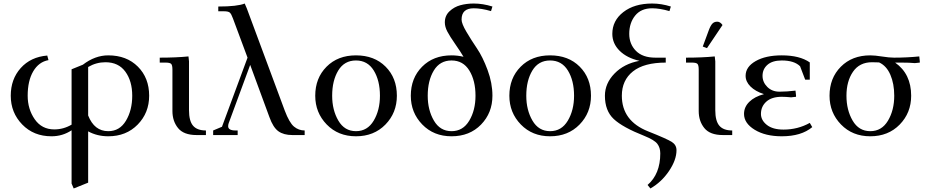

<svg xmlns="http://www.w3.org/2000/svg" viewBox="-20 -766 5256 1089"><path d="M41 -223Q41 -317 97.5 -380Q154 -443 248 -451L255 -425Q200 -415 168.5 -361.5Q137 -308 137 -223Q137 -147 177 -89.5Q217 -32 288 -32Q340 -32 386 -59V-373L450 -399Q519 -452 594 -452Q698 -452 762 -388Q826 -324 826 -223Q826 -126 761 -59.5Q696 7 594 7Q531 7 480 -21V270L398 303L386 275V-27Q335 7 272 7Q171 7 106 -60Q41 -127 41 -223ZM480 -111Q515 -22 594 -22Q659 -22 694.5 -81.5Q730 -141 730 -223Q730 -306 691 -359.5Q652 -413 578 -413Q526 -413 480 -386Z M886 -411V-439Q979 -439 1049 -446L1052 -418V-141Q1052 -80 1075 -53Q1098 -26 1148 -26V0H1095Q1022 0 990 -39.5Q958 -79 958 -136V-371Q958 -396 951 -403.5Q944 -411 919 -411Z M1189 0V-26L1239 -47L1384 -439L1301 -662Q1292 -687 1283.5 -694.5Q1275 -702 1251 -702H1218V-729Q1326 -729 1368 -746L1380 -718L1595 -139Q1621 -70 1647.5 -48Q1674 -26 1708 -26V0H1638Q1589 0 1559 -21.5Q1529 -43 1508 -102L1399 -398L1277 -67Q1274 -58 1274 -50Q1274 -26 1316 -26H1328V0Z M1768 -223Q1768 -323 1832 -387.5Q1896 -452 1999 -452Q2103 -452 2167 -388Q2231 -324 2231 -223Q2231 -126 2166 -59.5Q2101 7 1999 7Q1898 7 1833 -60Q1768 -127 1768 -223ZM1864 -223Q1864 -142 1899 -82Q1934 -22 1999 -22Q2064 -22 2099.5 -81.5Q2135 -141 2135 -223Q2135 -309 2100 -366Q2065 -423 1999 -423Q1933 -423 1898.5 -366Q1864 -309 1864 -223Z M2310 -223Q2310 -323 2374 -387.5Q2438 -452 2541 -452Q2575 -452 2609 -444Q2592 -473 2562 -516Q2532 -559 2517.5 -586.5Q2503 -614 2503 -639Q2503 -677 2529.5 -702Q2556 -727 2591.5 -736.5Q2627 -746 2667 -746Q2719 -746 2773 -729L2765 -703Q2710 -719 2667 -719Q2598 -719 2598 -655Q2598 -632 2625.5 -585.5Q2653 -539 2685.5 -491Q2718 -443 2745.5 -369Q2773 -295 2773 -223Q2773 -126 2708.5 -59.5Q2644 7 2541 7Q2440 7 2375 -60Q2310 -127 2310 -223ZM2406 -223Q2406 -142 2441 -82Q2476 -22 2541 -22Q2606 -22 2641.5 -81.5Q2677 -141 2677 -223Q2677 -309 2642 -366Q2607 -423 2541 -423Q2475 -423 2440.5 -366Q2406 -309 2406 -223Z M2869 -223Q2869 -323 2933 -387.5Q2997 -452 3100 -452Q3204 -452 3268 -388Q3332 -324 3332 -223Q3332 -126 3267 -59.5Q3202 7 3100 7Q2999 7 2934 -60Q2869 -127 2869 -223ZM2965 -223Q2965 -142 3000 -82Q3035 -22 3100 -22Q3165 -22 3200.5 -81.5Q3236 -141 3236 -223Q3236 -309 3201 -366Q3166 -423 3100 -423Q3034 -423 2999.5 -366Q2965 -309 2965 -223Z M3411 -223Q3411 -293 3465.5 -349Q3520 -405 3607 -421Q3536 -437 3494.5 -478Q3453 -519 3453 -574Q3453 -649 3515.5 -697.5Q3578 -746 3679 -746Q3731 -746 3785 -729L3777 -703Q3722 -719 3679 -719Q3616 -719 3582.5 -677.5Q3549 -636 3549 -574Q3549 -516 3587 -477.5Q3625 -439 3697 -439H3756V-411Q3633 -411 3570 -361Q3507 -311 3507 -223Q3507 -80 3656 -21Q3764 22 3790.5 39Q3817 56 3817 86Q3817 141 3774.5 204Q3732 267 3669 303L3653 283Q3725 221 3725 104Q3725 72 3708.5 50Q3692 28 3635 5Q3511 -44 3461 -91Q3411 -138 3411 -223Z M3871 -411V-439Q3964 -439 4034 -446L4037 -418V-141Q4037 -80 4060 -53Q4083 -26 4133 -26V0H4080Q4007 0 3975 -39.5Q3943 -79 3943 -136V-371Q3943 -396 3936 -403.5Q3929 -411 3904 -411ZM3966 -502 4000 -594Q4010 -621 4020.5 -632Q4031 -643 4048 -643Q4065 -643 4078 -624L3990 -493Z M4200 -120Q4200 -159 4230 -188.5Q4260 -218 4313 -232Q4264 -248 4236.5 -275.5Q4209 -303 4209 -336Q4209 -387 4266 -419.5Q4323 -452 4414 -452Q4516 -452 4573 -412V-314H4547L4518 -390Q4485 -423 4414 -423Q4361 -423 4333 -398.5Q4305 -374 4305 -336Q4305 -300 4332 -273Q4359 -246 4401 -246Q4442 -246 4492 -252L4495 -224V-217L4467 -214Q4436 -217 4414 -217Q4357 -217 4326.5 -189.5Q4296 -162 4296 -120Q4296 -84 4329.5 -57.5Q4363 -31 4424 -31Q4505 -31 4573 -69L4587 -45Q4525 7 4414 7Q4321 7 4260.5 -30Q4200 -67 4200 -120Z M4685 -223Q4685 -323 4749 -387.5Q4813 -452 4916 -452Q4942 -452 4983 -445.5Q5024 -439 5051 -439Q5124 -439 5194 -446L5197 -418V-411L5169 -408Q5139 -411 5092 -411H5057Q5148 -347 5148 -223Q5148 -126 5083 -59.5Q5018 7 4916 7Q4815 7 4750 -60Q4685 -127 4685 -223ZM4781 -223Q4781 -142 4816 -82Q4851 -22 4916 -22Q4981 -22 5016.5 -81.5Q5052 -141 5052 -223Q5052 -291 5030 -342Q5008 -393 4966 -412Q4951 -413 4926 -413Q4855 -413 4818 -359Q4781 -305 4781 -223Z"/></svg>

Font: Dihjauti
Style: Bold
Weight: 700
Designer: T. Christopher White
Version: Version 3.0.0